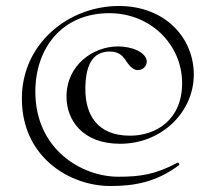

<svg xmlns="http://www.w3.org/2000/svg" viewBox="-20 -548 719 641"><path d="M348 73C427 73 501 61 578 3C580 0 576 -6 573 -5C498 35 448 42 375 42C253 42 98 -49 98 -242C98 -386 186 -504 345 -504C483 -504 588 -399 588 -270C588 -149 502 -95 414 -95C303 -95 265 -167 265 -250C265 -326 286 -376 347 -376C379 -376 392 -359 404 -340C412 -329 424 -314 440 -314C458 -314 470 -328 470 -343C468 -374 420 -393 374 -393C292 -393 202 -332 202 -225C202 -150 253 -68 381 -68C521 -68 627 -175 627 -299C627 -422 531 -528 377 -528C209 -528 53 -403 53 -219C53 -22 214 73 348 73Z"/></svg>

Font: Cormorant SC
Style: Regular
Weight: 400
Designer: Christian Thalmann (Catharsis Fonts)
Version: Version 1.000;PS 001.000;hotconv 1.0.70;makeotf.lib2.5.58329